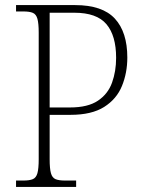

<svg xmlns="http://www.w3.org/2000/svg" viewBox="-20 -734 564 754"><path d="M43 0V-25H72Q96 -25 109 -30.5Q122 -36 127 -54Q132 -72 132 -109V-606Q132 -642 127 -660Q122 -678 109 -683.5Q96 -689 72 -689H43V-714H275Q382 -714 431 -661Q480 -608 480 -508Q480 -448 459 -396.5Q438 -345 389 -314Q340 -283 257 -283H175V-108Q175 -72 180 -54Q185 -36 198 -30.5Q211 -25 235 -25H279V0ZM255 -312Q325 -312 364.5 -338.5Q404 -365 420 -409.5Q436 -454 436 -507Q436 -594 398 -639Q360 -684 272 -684H175V-312Z"/></svg>

Font: Noto Serif SemiCondensed ExtraLight
Style: Regular
Weight: 200
Width: 4
Designer: Monotype Design Team
Foundry: Monotype Imaging Inc.
Version: Version 2.014